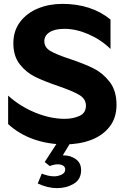

<svg xmlns="http://www.w3.org/2000/svg" viewBox="-20 -734 656 992"><path d="M314 -120Q241 -120 162.5 -152Q84 -184 22 -240V-93Q80 -40 155.5 -14Q231 12 314 12Q389 12 449.5 -10.5Q510 -33 546 -79Q582 -125 582 -192Q582 -265 547 -310.5Q512 -356 464.5 -380Q417 -404 342 -429Q272 -452 240.5 -470.5Q209 -489 209 -521Q209 -550 236 -567.5Q263 -585 313 -585Q373 -585 437.5 -557Q502 -529 551 -481V-633Q452 -714 302 -714Q234 -714 176.5 -690.5Q119 -667 84 -621Q49 -575 49 -510Q49 -444 82.5 -401.5Q116 -359 162.5 -336.5Q209 -314 282 -289Q355 -264 389.5 -243.5Q424 -223 424 -188Q424 -150 390.5 -135Q357 -120 314 -120ZM346 0H278L211 103L237 124Q260 115 278 115Q296 115 306.5 122Q317 129 317 142Q317 159 298.5 168Q280 177 260 177Q230 177 196 163L175 214Q226 238 275 238Q323 238 361 215.5Q399 193 399 145Q399 108 372 88.5Q345 69 311 69H304Z"/></svg>

Font: Geom
Style: Bold
Weight: 700
Version: Version 1.102